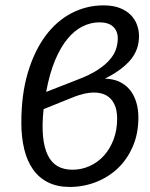

<svg xmlns="http://www.w3.org/2000/svg" viewBox="-20 -703 568 729"><path d="M61 0ZM507.8 -565.9Q507.8 -542.5 501 -521Q494.1 -499.5 478.8 -479.7Q463.4 -460 438.7 -441.2Q414.1 -422.4 378.4 -404.3Q409.2 -403.8 432.9 -392.8Q456.5 -381.8 472.7 -362.3Q488.8 -342.8 497.1 -315.9Q505.4 -289.1 505.4 -256.8Q505.4 -195.3 484.1 -146.5Q462.9 -97.7 427 -63.7Q391.1 -29.8 343.8 -11.5Q296.4 6.8 244.6 6.8Q197.8 6.8 163.1 -10.3Q128.4 -27.3 105.7 -59.3Q83 -91.3 72 -136.5Q61 -181.6 61 -237.3Q61 -344.2 85.7 -427Q110.4 -509.8 152.6 -566.7Q194.8 -623.5 251.7 -653.1Q308.6 -682.6 373 -682.6Q409.2 -682.6 434.8 -672.6Q460.4 -662.6 476.6 -646Q492.7 -629.4 500.2 -608.6Q507.8 -587.9 507.8 -565.9ZM145.5 -288.6Q139.2 -229 143.3 -185.5Q147.5 -142.1 161.4 -113.8Q175.3 -85.4 198.7 -72Q222.2 -58.6 254.9 -58.6Q290 -58.6 321 -72.8Q352.1 -86.9 375 -112.5Q397.9 -138.2 411.4 -173.8Q424.8 -209.5 424.8 -252.9Q424.8 -285.2 414.1 -307.6Q403.3 -330.1 382.8 -341.3Q362.3 -352.5 331.8 -351.6Q301.3 -350.6 261.7 -335.4ZM357.4 -618.2Q325.2 -618.2 294.2 -603Q263.2 -587.9 236.6 -555.9Q210 -523.9 189 -473.9Q168 -423.8 155.3 -354L275.4 -400.9Q320.8 -418 350.3 -437.3Q379.9 -456.5 397 -476.6Q414.1 -496.6 420.7 -517.1Q427.2 -537.6 427.2 -557.1Q427.2 -585 409.7 -601.6Q392.1 -618.2 357.4 -618.2Z"/></svg>

Font: Carlito
Style: Italic
Weight: 400
Italic angle: -7°
Designer: Lukasz Dziedzic
Foundry: tyPoland Lukasz Dziedzic
Version: Version 1.104